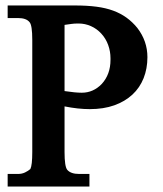

<svg xmlns="http://www.w3.org/2000/svg" viewBox="-20 -682 596 702"><path d="M216 -126Q216 -73 226 -61Q239 -46 269 -46H307V0H8V-46H46Q60 -46 71.5 -51.5Q83 -57 91 -64Q98 -78 98 -126V-536Q98 -590 88 -601Q76 -616 46 -616H8V-662H254Q298 -662 332.5 -657.5Q367 -653 394 -643Q421 -633 442.5 -617.5Q464 -602 482 -580Q519 -532 519 -473Q519 -431 505 -396Q491 -361 464 -336Q437 -311 398 -297Q359 -283 308 -283Q266 -283 216 -293ZM216 -349Q256 -343 279 -343Q321 -343 352 -375Q384 -410 384 -463Q384 -466 384 -469Q384 -494 375.5 -517.5Q367 -541 350.5 -559Q334 -577 312.5 -586.5Q291 -596 268 -596Q265 -596 263 -596Q252 -596 241 -594.5Q230 -593 216 -591Z"/></svg>

Font: New Athena Unicode
Style: Bold
Weight: 700
Designer: J. Rusten 1997; rev. by R. Hancock 2001, 2002, rev. by D. Mastronarde 2002-2021
Foundry: Society for Classical Studies (formerly American Philological Association)
Version: Version 5.008